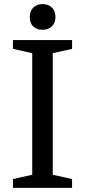

<svg xmlns="http://www.w3.org/2000/svg" viewBox="-20 -915 414 935"><path d="M237 -656V-64L331 -43V0H43V-43L137 -64V-656L43 -677V-720H331V-677ZM125 -832Q125 -861 142 -878Q159 -895 187 -895Q216 -895 233 -878Q250 -861 250 -832Q250 -804 233 -787Q216 -770 187 -770Q158 -770 141.5 -786.5Q125 -803 125 -832Z"/></svg>

Font: Domine
Style: Regular
Weight: 400
Designer: Pablo Impallari, Rodrigo Fuenzalida, Brenda Gallo
Foundry: Pablo Impallari, Rodrigo Fuenzalida, Brenda Gallo
Version: Version 2.000;September 19, 2022;FontCreator 14.0.0.2877 64-